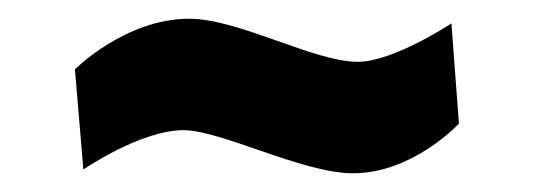

<svg xmlns="http://www.w3.org/2000/svg" viewBox="-20 -409 570 205"><path d="M462 -384C462 -384 400 -343 362 -343C315 -343 235 -389 182 -389C114 -389 60 -335 60 -335L69 -228C69 -228 130 -270 176 -270C216 -270 303 -224 357 -224C421 -224 470 -277 470 -277Z"/></svg>

Font: TitilliumText22L
Style: 800 wt
Weight: 800
Designer: Campivisivi
Foundry: Campivisivi
Version: 1.000